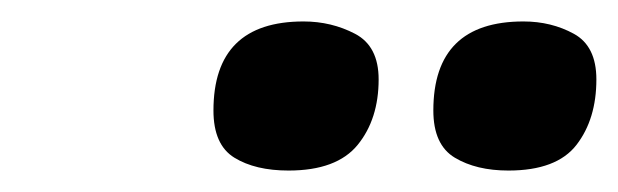

<svg xmlns="http://www.w3.org/2000/svg" viewBox="-20 -777 576 179"><path d="M249 -618Q294 -618 313.5 -642Q333 -666 333 -703Q333 -734 311 -745.5Q289 -757 263 -757Q179 -757 179 -674Q179 -642 198.5 -630Q218 -618 249 -618ZM454 -618Q499 -618 517.5 -642Q536 -666 536 -703Q536 -734 515 -745.5Q494 -757 468 -757Q384 -757 384 -674Q384 -642 404 -630Q424 -618 454 -618Z"/></svg>

Font: Noto Sans Display Extra
Style: Italic
Weight: 800
Italic angle: -12°
Designer: Monotype Design Team
Foundry: Monotype Imaging Inc.
Version: Version 1.900